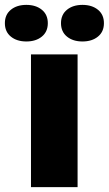

<svg xmlns="http://www.w3.org/2000/svg" viewBox="-73 -767 446 787"><path d="M54 -544H245V0H54ZM177 -672Q177 -707 201.5 -727Q226 -747 265 -747Q304 -747 328.5 -727Q353 -707 353 -672Q353 -637 328.5 -617Q304 -597 265 -597Q226 -597 201.5 -617Q177 -637 177 -672ZM-53 -672Q-53 -707 -28.5 -727Q-4 -747 35 -747Q74 -747 98.5 -727Q123 -707 123 -672Q123 -637 98.5 -617Q74 -597 35 -597Q-4 -597 -28.5 -617Q-53 -637 -53 -672Z"/></svg>

Font: Mona Sans Black
Style: Regular
Weight: 900
Designer: Deni Anggara
Foundry: GitHub
Version: Version 2.000